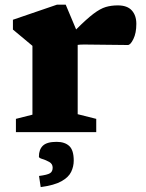

<svg xmlns="http://www.w3.org/2000/svg" viewBox="-20 -552 610 802"><path d="M472 -529.5Q511.5 -529.5 530.5 -508.5Q549.5 -487.5 549.5 -452.5Q549.5 -414 537.2 -389Q525 -364 514 -364Q466 -364 422.8 -365Q379.5 -366 332.5 -366Q314.5 -366 304.5 -364.5V-75L382 -55.5V0H46.5V-55.5L115.5 -73V-360.5Q106 -369 83.8 -387Q61.5 -405 34 -428.5V-469.5L218 -532.5H254.5L298 -429Q342 -473 370.5 -494.5Q399 -516 422 -522.8Q445 -529.5 472 -529.5ZM143 183Q178 178.5 189 171.5Q200 164.5 200 148.5Q200 132.5 185.8 124.5Q171.5 116.5 157 112.2Q142.5 108 142.5 102.5Q142.5 72.5 159.2 56.5Q176 40.5 216.5 40.5Q250.5 40.5 269.2 57.8Q288 75 288 119Q288 143.5 277.2 166Q266.5 188.5 236.5 205.2Q206.5 222 150 229.5Z"/></svg>

Font: Newsreader 6pt
Style: Bold
Weight: 700
Designer: Hugues Gentile
Foundry: Production Type
Version: Version 1.003; ttfautohint (v1.8.3)